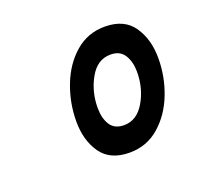

<svg xmlns="http://www.w3.org/2000/svg" viewBox="-60 -787 394 381"><g transform="rotate(-20 136.5 -596.0)"><path d="M156 -470Q115 -470 96 -497Q77 -524 77 -564Q77 -603 91 -639.5Q105 -676 131.5 -699Q158 -722 194 -722Q235 -722 254 -694.5Q273 -667 273 -627Q273 -588 259 -552Q245 -516 218.5 -493Q192 -470 156 -470ZM164 -525Q191 -525 207.5 -553Q224 -581 224 -616Q224 -637 215 -651.5Q206 -666 186 -666Q158 -666 142 -637.5Q126 -609 126 -575Q126 -553 135 -539Q144 -525 164 -525Z"/></g></svg>

Font: Georama SemiCondensed
Style: Italic
Weight: 400
Width: 4
Italic angle: -9°
Designer: Jean-Baptiste Levee
Foundry: Production Type
Version: Version 1.000